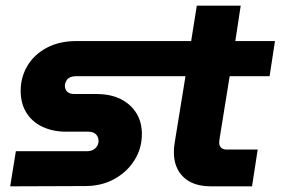

<svg xmlns="http://www.w3.org/2000/svg" viewBox="-20 -658 991 678"><path d="M16 0 36 -124H286Q299 -124 308 -128.5Q317 -133 322.5 -141.5Q328 -150 328 -160Q328 -175 318.5 -184Q309 -193 292 -193H213Q167 -193 130.5 -210Q94 -227 73.5 -259.5Q53 -292 53 -338Q53 -385 76.5 -425Q100 -465 144.5 -489Q189 -513 250 -513H655L675 -638H830L811 -513H951L932 -389H791L757 -178Q754 -161 754 -154Q754 -143 761 -136.5Q768 -130 779 -130H890L870 0H725Q662 0 628 -32.5Q594 -65 594 -121Q594 -138 597 -155L635 -389H249Q237 -389 228 -385Q219 -381 214.5 -373.5Q210 -366 209 -357Q209 -342 217.5 -334Q226 -326 242 -326H320Q371 -326 406.5 -308Q442 -290 461.5 -258.5Q481 -227 481 -185Q481 -134 455 -92.5Q429 -51 384 -26Q339 -1 281 -1Z"/></svg>

Font: MuseoModerno
Style: Bold Italic
Weight: 700
Italic angle: -9°
Designer: Pablo Cosgaya, Héctor Gatti, Marcela Romero, and the Authors of The MuseoModerno Project.
Foundry: Omnibus-Type Team
Version: Version 1.003